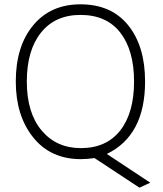

<svg xmlns="http://www.w3.org/2000/svg" viewBox="-20 -730 752 888"><path d="M354 -45Q472 -45 536 -126.5Q600 -208 600 -353Q600 -497 536.5 -579Q473 -661 352 -661Q235 -661 169.5 -579Q104 -497 104 -353Q104 -208 172.5 -126.5Q241 -45 354 -45ZM625 138 417 1Q384 6 354 6Q214 6 133.5 -94.5Q53 -195 53 -353Q53 -516 133.5 -613Q214 -710 352 -710Q495 -710 573 -613Q651 -516 651 -353Q651 -103 474 -18L675 115Z"/></svg>

Font: LXGW 975 Gothic SC 200W
Style: Regular
Weight: 200
Version: Version 2.01;February 25, 2021